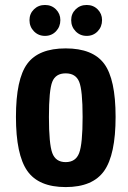

<svg xmlns="http://www.w3.org/2000/svg" viewBox="-20 -750 522 780"><path d="M44.8 -275.2Q44.8 -121.8 90.8 -55.9Q136.8 10 246.8 10Q356.7 10 403.2 -55.9Q449.6 -121.8 449.6 -275.2Q449.6 -428.6 403.2 -491Q356.7 -553.4 246.8 -553.4Q136.8 -553.4 90.8 -491Q44.8 -428.6 44.8 -275.2ZM178.8 -274.9Q178.8 -383.6 192.4 -417.8Q206 -452 246.8 -452Q287.6 -452 301.6 -417.8Q315.6 -383.6 315.6 -274.9Q315.6 -165.4 301.6 -128.4Q287.6 -91.4 246.8 -91.4Q206 -91.4 192.4 -128.4Q178.8 -165.4 178.8 -274.9ZM162.8 -604.2Q189.6 -604.2 207.4 -622.8Q225.2 -641.4 225.2 -668.5Q225.2 -694 207.4 -711.9Q189.6 -729.8 162.8 -729.8Q136 -729.8 117.9 -712.1Q99.8 -694.4 99.8 -668.2Q99.8 -641.4 117.9 -622.8Q136 -604.2 162.8 -604.2ZM332.2 -604.2Q359 -604.2 376.8 -622.8Q394.6 -641.4 394.6 -668.5Q394.6 -694 376.8 -711.9Q359 -729.8 332.2 -729.8Q305.4 -729.8 287.3 -712.1Q269.2 -694.4 269.2 -668.2Q269.2 -641.4 287.3 -622.8Q305.4 -604.2 332.2 -604.2Z"/></svg>

Font: Secuela Light
Style: Regular
Weight: 300
Designer: Fernando Haro
Foundry: deFharo
Version: Version 1.708